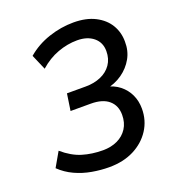

<svg xmlns="http://www.w3.org/2000/svg" viewBox="-131 -820 862 936"><g transform="rotate(-20 300.0 -352.5)"><path d="M277 9Q234 9 188.5 1Q143 -7 102 -26Q61 -45 29 -76L72 -151Q121 -109 170.5 -94Q220 -79 277 -79Q319 -79 352 -94.5Q385 -110 404 -139.5Q423 -169 423 -210Q423 -258 391 -285.5Q359 -313 298 -313H193L206 -400H304Q347 -400 382 -415Q417 -430 437 -459Q457 -488 457 -528Q457 -573 425 -599.5Q393 -626 340 -626Q290 -626 239.5 -607.5Q189 -589 145 -550L111 -629Q160 -671 224 -692.5Q288 -714 353 -714Q419 -714 465 -690.5Q511 -667 534.5 -628Q558 -589 558 -541Q559 -493 537.5 -454.5Q516 -416 478.5 -389.5Q441 -363 392 -354V-366Q435 -357 464 -334Q493 -311 508.5 -278Q524 -245 524 -205Q524 -144 492.5 -95.5Q461 -47 406 -19Q351 9 277 9Z"/></g></svg>

Font: Nunito Sans 12pt ExtraLight 12pt SemiBold
Style: Italic
Weight: 600
Italic angle: -9°
Version: Version 3.101;gftools[0.9.27]